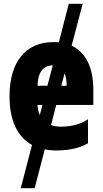

<svg xmlns="http://www.w3.org/2000/svg" viewBox="-20 -780 540 1008"><path d="M89 208H162L215 4C234 8 254 10 276 10C357 10 410 -9 442 -28V-154C412 -133 365 -115 300 -115C281 -115 263 -118 248 -123L275 -229H470V-307C470 -431 427 -507 356 -540L414 -760H341L289 -558C280 -559 270 -559 261 -559C111 -559 30 -451 30 -274C30 -148 71 -61 148 -19ZM177 -330C179 -403 208 -436 257 -437L229 -330ZM330 -330H302L319 -395C326 -379 330 -357 330 -330ZM177 -229H203L189 -176C182 -190 178 -208 177 -229Z"/></svg>

Font: Noto Sans Mono ExtraCondensed ExtraBold
Style: Regular
Weight: 800
Width: 2
Designer: Monotype Design Team
Foundry: Monotype Imaging Inc.
Version: Version 2.014